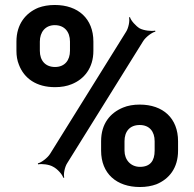

<svg xmlns="http://www.w3.org/2000/svg" viewBox="-20 -741 778 771"><path d="M200 -721C175 -721 153 -717 134 -710C83 -689 46 -644 46 -574V-537C46 -517 49 -498 56 -481C77 -426 126 -391 201 -391C226 -391 249 -395 268 -403C318 -423 355 -468 355 -537V-574C355 -666 294 -721 200 -721ZM200 -640C239 -640 261 -613 261 -574V-537C261 -499 240 -472 201 -472C162 -472 140 -498 140 -537V-574C140 -612 162 -640 200 -640ZM542 10C567 10 589 6 608 -1C659 -22 695 -66 695 -136V-174C695 -266 635 -321 541 -321C516 -321 493 -317 474 -309C423 -288 386 -245 386 -174V-136C386 -44 448 10 542 10ZM541 -239C580 -239 601 -213 601 -174V-136C601 -95 583 -71 542 -71C505 -71 480 -99 480 -136V-174C480 -213 501 -239 541 -239ZM250 -86 555 -576C565 -592 590 -611 604 -614L603 -618C589 -615 558 -618 541 -627C526 -636 505 -659 502 -672L498 -671C502 -658 496 -628 486 -613L181 -123C171 -107 146 -88 132 -85L133 -81C147 -84 178 -81 194 -71C210 -63 231 -40 234 -27L238 -28C234 -41 240 -71 250 -86Z"/></svg>

Font: Asimov
Style: Edge
Weight: 500
Designer: Google
Version: Version 2.000980: 2014